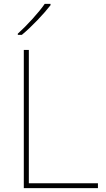

<svg xmlns="http://www.w3.org/2000/svg" viewBox="-20 -1023 546 992"><path d="M241 -996V-1003H211C182 -960 117 -889 72 -849V-843H93C146 -887 206 -951 241 -996ZM103 -51H486V-76H129V-765H103Z"/></svg>

Font: Noto Sans Tamil UI Thin
Style: Regular
Weight: 100
Designer: Jelle Bosma - Monotype Design Team
Foundry: Monotype Imaging Inc.
Version: Version 2.004